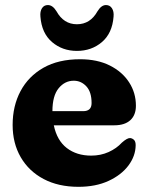

<svg xmlns="http://www.w3.org/2000/svg" viewBox="-20 -726 588 760"><path d="M518 -307.5Q518 -270.5 495.8 -250.2Q473.5 -230 432.5 -230H193Q205.5 -170 244.5 -140Q283.5 -110 341 -110Q378.5 -110 410 -124.2Q441.5 -138.5 462.5 -161.5Q484 -180.5 495.5 -179.5Q504 -178.5 510.5 -172.2Q517 -166 517 -151Q516.5 -108.5 488.5 -71Q460.5 -33.5 409.8 -10Q359 13.5 290.5 13.5Q211 13.5 152.5 -17.5Q94 -48.5 62 -103.8Q30 -159 30 -231.5Q30 -306.5 61.2 -365.2Q92.5 -424 152 -457.8Q211.5 -491.5 297 -491.5Q365 -491.5 414.5 -466.8Q464 -442 491 -400.2Q518 -358.5 518 -307.5ZM272 -406.5Q236.5 -406.5 212 -376.5Q187.5 -346.5 187.5 -286H309.5Q342.5 -286 342.5 -318Q342.5 -362 321.8 -384.2Q301 -406.5 272 -406.5ZM284.5 -630Q337.5 -630 366 -681.5Q381 -706 399.5 -706Q415 -706 423.2 -693.2Q431.5 -680.5 429.5 -660Q424.5 -594.5 383.5 -559.5Q342.5 -524.5 284.5 -524.5Q227 -524.5 186 -559.5Q145 -594.5 140 -660Q138 -680.5 146 -693.2Q154 -706 169.5 -706Q188.5 -706 203.5 -681.5Q232 -630 284.5 -630Z"/></svg>

Font: Fraunces 9pt SuperSoft
Style: Bold
Weight: 700
Version: Version 1.000;[b76b70a41]